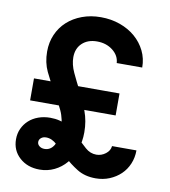

<svg xmlns="http://www.w3.org/2000/svg" viewBox="-81 -780 762 860"><g transform="rotate(10 300.0 -350.0)"><path d="M61 -288H450V-388H61ZM458 -150Q456 -129 437 -114.5Q418 -100 395 -100Q367 -100 344.5 -120Q322 -140 297.5 -163.5Q273 -187 241.5 -207Q210 -227 164 -227Q135 -227 110 -218Q85 -209 67 -192.5Q49 -176 39 -154Q29 -132 29 -106Q29 -55 65 -22.5Q101 10 156 10Q192 10 223 -5Q254 -20 276.5 -46.5Q299 -73 312 -109.5Q325 -146 325 -189Q325 -240 308.5 -284.5Q292 -329 271.5 -368.5Q251 -408 234.5 -443.5Q218 -479 218 -512Q218 -552 243.5 -576Q269 -600 311 -600Q353 -600 382.5 -577Q412 -554 414 -520H530Q530 -561 513 -595.5Q496 -630 466.5 -655.5Q437 -681 396.5 -695.5Q356 -710 309 -710Q263 -710 224 -695.5Q185 -681 157 -655.5Q129 -630 113.5 -594.5Q98 -559 98 -517Q98 -467 117 -427Q136 -387 159 -348.5Q182 -310 201 -269.5Q220 -229 220 -179Q220 -136 204.5 -110.5Q189 -85 162 -85Q148 -85 138.5 -92.5Q129 -100 129 -111Q129 -122 138 -129.5Q147 -137 161 -137Q187 -137 210.5 -115Q234 -93 262 -66Q290 -39 325.5 -17Q361 5 410 5Q444 5 473 -7Q502 -19 523.5 -39.5Q545 -60 557 -88.5Q569 -117 569 -150Z"/></g></svg>

Font: CommitMonoV143 ExtLt
Style: Regular
Weight: 200
Monospace: yes
Designer: Eigil Nikolajsen
Foundry: Eigil Nikolajsen
Version: Version 1.143